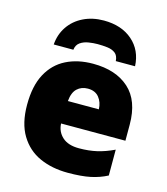

<svg xmlns="http://www.w3.org/2000/svg" viewBox="-118 -882 853 983"><g transform="rotate(15 309.0 -390.5)"><path d="M315 -563Q436 -563 506 -500Q576 -437 576 -310V-225H235Q237 -182 267.5 -154Q298 -126 356 -126Q408 -126 451 -136Q494 -146 540 -168V-31Q500 -10 452.5 0Q405 10 333 10Q249 10 183.5 -19.5Q118 -49 80 -112Q42 -175 42 -273Q42 -373 76.5 -437Q111 -501 172.5 -532Q234 -563 315 -563ZM322 -433Q288 -433 265.5 -412Q243 -391 239 -345H403Q402 -382 381.5 -407.5Q361 -433 322 -433ZM311 -791Q405 -791 463 -740.5Q521 -690 525 -606H423Q421 -635 404.5 -647.5Q388 -660 363 -663Q338 -666 311 -666Q289 -666 263.5 -662Q238 -658 219.5 -645Q201 -632 198 -606H94Q98 -660 126.5 -702Q155 -744 203 -767.5Q251 -791 311 -791Z"/></g></svg>

Font: Noto Sans Black
Style: Regular
Weight: 900
Designer: Monotype Design Team
Foundry: Monotype Imaging Inc.
Version: Version 2.007